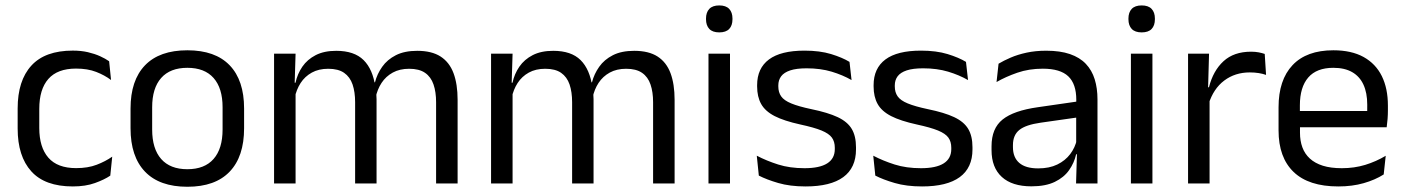

<svg xmlns="http://www.w3.org/2000/svg" viewBox="-20 -690 5281 722"><path d="M253.8 11.1Q148.9 11.1 97.7 -45.7Q46.4 -102.4 46.4 -206.6V-282.3Q46.4 -386.8 97.9 -443.2Q149.3 -499.7 253.8 -499.7Q284.9 -499.7 310.4 -493.8Q336 -487.8 356.2 -478.7Q376.4 -469.5 390.4 -459.7L397.6 -389.1Q373.8 -407.1 341.7 -419.6Q309.6 -432.1 265.9 -432.1Q196.1 -432.1 161.9 -393.2Q127.7 -354.4 127.7 -280.7V-208.7Q127.7 -136.1 161.9 -97Q196.1 -57.8 266.2 -57.8Q310.8 -57.8 343.7 -70.5Q376.6 -83.1 402 -100.9L394.7 -29.5Q372.4 -14.4 337 -1.7Q301.6 11.1 253.8 11.1Z M684.6 12.3Q579.7 12.3 525.3 -44.5Q470.9 -101.2 470.9 -207.7V-281.9Q470.9 -388 525.4 -444.5Q579.8 -500.9 684.6 -500.9Q789.4 -500.9 843.6 -444.5Q897.9 -388 897.9 -281.9V-207.7Q897.9 -101.2 843.6 -44.5Q789.4 12.3 684.6 12.3ZM684.6 -53.7Q749.3 -53.7 783.1 -92.2Q817 -130.7 817 -203V-286.6Q817 -358.5 783.2 -396.7Q749.4 -435 684.6 -435Q619.8 -435 586 -396.7Q552.2 -358.5 552.2 -286.6V-203Q552.2 -130.7 586 -92.2Q619.8 -53.7 684.6 -53.7Z M1700.8 0H1619.9V-305.7Q1619.9 -344.2 1610.2 -372.4Q1600.6 -400.7 1578.4 -416.1Q1556.2 -431.4 1518.6 -431.4Q1483.1 -431.4 1457 -417.1Q1430.9 -402.7 1414.9 -378.3Q1398.9 -353.9 1392.5 -322.9L1380 -380.5H1390.1Q1398.1 -411.8 1417.2 -438.8Q1436.2 -465.9 1468.6 -482.4Q1500.9 -498.9 1549 -498.9Q1603.4 -498.9 1636.7 -477.5Q1670.1 -456 1685.5 -414.7Q1700.8 -373.5 1700.8 -314.5ZM1091.5 0H1010.6V-488.2H1091.5L1087.9 -370.8L1091.5 -366.1ZM1396 0H1315.4V-305.6Q1315.4 -344.1 1305.8 -372.4Q1296.1 -400.7 1274 -416.1Q1251.9 -431.4 1214.3 -431.4Q1178.5 -431.4 1152.5 -417Q1126.4 -402.5 1110.4 -377.8Q1094.5 -353 1088 -321.5L1073.2 -378.9H1091.2Q1098.4 -412.1 1117 -439.3Q1135.7 -466.5 1167.2 -482.7Q1198.8 -498.9 1244.4 -498.9Q1312.1 -498.9 1347.2 -464.1Q1382.4 -429.2 1391.5 -361.9Q1393.8 -352 1394.9 -340.3Q1396 -328.6 1396 -317.1Z M2516.8 0H2435.9V-305.7Q2435.9 -344.2 2426.2 -372.4Q2416.6 -400.7 2394.4 -416.1Q2372.2 -431.4 2334.6 -431.4Q2299.1 -431.4 2273 -417.1Q2246.9 -402.7 2230.9 -378.3Q2214.9 -353.9 2208.5 -322.9L2196 -380.5H2206.1Q2214.1 -411.8 2233.2 -438.8Q2252.2 -465.9 2284.6 -482.4Q2316.9 -498.9 2365 -498.9Q2419.4 -498.9 2452.7 -477.5Q2486.1 -456 2501.5 -414.7Q2516.8 -373.5 2516.8 -314.5ZM1907.5 0H1826.6V-488.2H1907.5L1903.9 -370.8L1907.5 -366.1ZM2212 0H2131.4V-305.6Q2131.4 -344.1 2121.8 -372.4Q2112.1 -400.7 2090 -416.1Q2067.9 -431.4 2030.3 -431.4Q1994.5 -431.4 1968.5 -417Q1942.4 -402.5 1926.4 -377.8Q1910.5 -353 1904 -321.5L1889.2 -378.9H1907.2Q1914.4 -412.1 1933 -439.3Q1951.7 -466.5 1983.2 -482.7Q2014.8 -498.9 2060.4 -498.9Q2128.1 -498.9 2163.2 -464.1Q2198.4 -429.2 2207.5 -361.9Q2209.8 -352 2210.9 -340.3Q2212 -328.6 2212 -317.1Z M2725.1 0H2644.2V-488.2H2725.1ZM2684.7 -568.2Q2659.7 -568.2 2647.3 -581.2Q2634.9 -594.3 2634.9 -617.7V-620.2Q2634.9 -643.5 2647.3 -656.6Q2659.7 -669.6 2684.7 -669.6Q2709.7 -669.6 2722 -656.6Q2734.4 -643.5 2734.4 -620.2V-617.7Q2734.4 -593.9 2722 -581Q2709.7 -568.2 2684.7 -568.2Z M3009.4 11.1Q2950.5 11.1 2906.6 -1.8Q2862.7 -14.6 2833.5 -29.7L2825.8 -104.5Q2862.4 -85.3 2906.2 -71.4Q2950 -57.5 3005.3 -57.5Q3062 -57.5 3090.6 -75.6Q3119.2 -93.7 3119.2 -129.2V-134.5Q3119.2 -157.4 3108.3 -172.5Q3097.3 -187.7 3069.4 -199.2Q3041.4 -210.7 2989.9 -221.8Q2928.4 -235.3 2892.9 -253.5Q2857.4 -271.8 2842.3 -298.9Q2827.1 -326.1 2827.1 -365.1V-369.7Q2827.1 -433.3 2871.7 -466.5Q2916.2 -499.6 3005.3 -499.6Q3062.9 -499.6 3105.2 -486.7Q3147.5 -473.7 3174.5 -457.3L3182.2 -388.9Q3149.4 -407.8 3107.4 -420.5Q3065.4 -433.1 3013.1 -433.1Q2975.1 -433.1 2951.6 -425.3Q2928.2 -417.5 2917.5 -403.2Q2906.8 -388.8 2906.8 -368.9V-365.1Q2906.8 -343 2917.5 -327.7Q2928.2 -312.3 2955.4 -301.1Q2982.6 -289.8 3030.9 -279.6Q3093.3 -266.8 3130.1 -249.5Q3166.8 -232.2 3182.9 -205.2Q3198.9 -178.3 3198.9 -136.3V-128Q3198.9 -59.1 3151.1 -24Q3103.2 11.1 3009.4 11.1Z M3447.4 11.1Q3388.5 11.1 3344.6 -1.8Q3300.7 -14.6 3271.5 -29.7L3263.8 -104.5Q3300.4 -85.3 3344.2 -71.4Q3388 -57.5 3443.3 -57.5Q3500 -57.5 3528.6 -75.6Q3557.2 -93.7 3557.2 -129.2V-134.5Q3557.2 -157.4 3546.3 -172.5Q3535.3 -187.7 3507.4 -199.2Q3479.4 -210.7 3427.9 -221.8Q3366.4 -235.3 3330.9 -253.5Q3295.4 -271.8 3280.3 -298.9Q3265.1 -326.1 3265.1 -365.1V-369.7Q3265.1 -433.3 3309.7 -466.5Q3354.2 -499.6 3443.3 -499.6Q3500.9 -499.6 3543.2 -486.7Q3585.5 -473.7 3612.5 -457.3L3620.2 -388.9Q3587.4 -407.8 3545.4 -420.5Q3503.4 -433.1 3451.1 -433.1Q3413.1 -433.1 3389.6 -425.3Q3366.2 -417.5 3355.5 -403.2Q3344.8 -388.8 3344.8 -368.9V-365.1Q3344.8 -343 3355.5 -327.7Q3366.2 -312.3 3393.4 -301.1Q3420.6 -289.8 3468.9 -279.6Q3531.3 -266.8 3568.1 -249.5Q3604.8 -232.2 3620.9 -205.2Q3636.9 -178.3 3636.9 -136.3V-128Q3636.9 -59.1 3589.1 -24Q3541.2 11.1 3447.4 11.1Z M4107 0H4026.4L4030 -118.6L4026.9 -131.1V-286.5L4027.3 -314.9Q4027.3 -374.3 3997.2 -403Q3967 -431.7 3901.4 -431.7Q3849.2 -431.7 3805.4 -416.5Q3761.6 -401.3 3727.4 -381.5L3735 -450.4Q3754.1 -462 3780.4 -473.3Q3806.7 -484.7 3840.3 -492Q3873.9 -499.3 3914.3 -499.3Q3966.8 -499.3 4003.6 -486.6Q4040.4 -473.9 4063.2 -449.9Q4086 -425.8 4096.5 -392Q4107 -358.1 4107 -316.2ZM3858.4 10.7Q3785.9 10.7 3747.3 -24.6Q3708.6 -60 3708.6 -125.7V-140Q3708.6 -207.4 3750.3 -240.7Q3792 -274.1 3883.2 -286.9L4037.5 -309.2L4041.9 -249.8L3893 -228.6Q3837.2 -220.7 3813.2 -201.4Q3789.1 -182 3789.1 -144.5V-136.6Q3789.1 -97.9 3812.9 -77.4Q3836.7 -56.8 3884.1 -56.8Q3925.9 -56.8 3955.9 -71.4Q3985.9 -86 4004.4 -110.5Q4023 -135.1 4029.5 -165.2L4042.2 -109.8H4026.7Q4019.6 -77.8 4000.3 -50.3Q3981.1 -22.8 3946.5 -6.1Q3911.9 10.7 3858.4 10.7Z M4313.6 0H4232.7V-488.2H4313.6ZM4273.2 -568.2Q4248.2 -568.2 4235.8 -581.2Q4223.4 -594.3 4223.4 -617.7V-620.2Q4223.4 -643.5 4235.8 -656.6Q4248.2 -669.6 4273.2 -669.6Q4298.2 -669.6 4310.5 -656.6Q4322.9 -643.5 4322.9 -620.2V-617.7Q4322.9 -593.9 4310.5 -581Q4298.2 -568.2 4273.2 -568.2Z M4524.7 -298.3 4506.2 -360.9 4526.2 -361.9Q4541.9 -424 4580.9 -459.8Q4619.9 -495.6 4684.4 -495.6Q4700.7 -495.6 4713.4 -493.1Q4726.1 -490.6 4735.9 -487.2L4740.9 -408.3Q4728.7 -412.7 4713.3 -415.2Q4697.9 -417.7 4679.7 -417.7Q4624.5 -417.7 4583.7 -387.1Q4543 -356.6 4524.7 -298.3ZM4528.5 0H4447.6V-488.2H4526.5L4522.5 -344L4528.5 -338Z M5012.6 11.1Q4901.1 11.1 4844.5 -43.4Q4787.9 -97.8 4787.9 -199.7V-286.6Q4787.9 -389.4 4840.6 -445.1Q4893.2 -500.9 4994 -500.9Q5061.9 -500.9 5107.6 -475.7Q5153.2 -450.4 5176.2 -403.9Q5199.1 -357.4 5199.1 -293V-274.8Q5199.1 -259.1 5197.9 -243Q5196.7 -226.9 5194.5 -211.4H5120.2Q5121 -235.6 5121.2 -257.1Q5121.4 -278.6 5121.4 -296.4Q5121.4 -341 5107.1 -371.8Q5092.9 -402.6 5064.7 -418.8Q5036.4 -435 4994 -435Q4930.9 -435 4899.5 -398.5Q4868.1 -362.1 4868.1 -294.1V-247.4L4868.5 -237.5V-190.8Q4868.5 -160.4 4877.5 -135.9Q4886.5 -111.3 4905.6 -93.8Q4924.8 -76.2 4954.5 -66.8Q4984.3 -57.5 5025.7 -57.5Q5072.8 -57.5 5113.8 -70Q5154.8 -82.6 5190.9 -104.2L5183.3 -34Q5151.1 -13.5 5107.9 -1.2Q5064.8 11.1 5012.6 11.1ZM5177.4 -211.4H4830.6V-272.7H5177.4Z"/></svg>

Font: Anek Devanagari Medium
Style: Regular
Weight: 500
Designer: Kailash Malviya (Devanagari) & Yesha Goshar (Latin)
Foundry: Ek Type
Version: Version 1.003